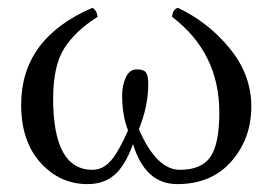

<svg xmlns="http://www.w3.org/2000/svg" viewBox="-20 -462 698 492"><path d="M624 -189Q624 -106.9 573 -48.6Q522 9.8 434.1 9.8Q352.1 9.8 320.8 -92.8Q300.8 -37.6 273.4 -13.9Q246.1 9.8 204.1 9.8Q133.3 9.8 83.7 -45.2Q34.2 -100.1 34.2 -193.8Q34.2 -363.8 216.8 -441.9Q228 -436 230 -418.9Q172.9 -382.8 144.5 -337.9Q116.2 -293 116.2 -209Q116.2 -26.9 216.8 -26.9Q243.7 -26.9 263.9 -50Q284.2 -73.2 308.1 -127.9Q293 -166 293 -217.8Q293 -243.7 302.5 -263.9Q312 -284.2 330.1 -284.2Q349.1 -284.2 354.5 -275.6Q359.9 -267.1 359.9 -247.1Q359.9 -189.9 335.9 -130.9Q380.9 -26.9 440.9 -26.9Q496.1 -26.9 519 -59.8Q542 -92.8 542 -173.8Q542 -326.7 420.9 -418.9Q422.9 -439 436 -441.9Q514.2 -404.8 569.1 -337.4Q624 -270 624 -189Z"/></svg>

Font: Linux Libertine
Style: Regular
Weight: 400
Designer: Philipp H. Poll
Foundry: Philipp H. Poll
Version: Version 5.3.0 ; ttfautohint (v0.9)